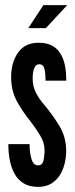

<svg xmlns="http://www.w3.org/2000/svg" viewBox="-20 -722 292 750"><path d="M128.5 8Q95 8 72.5 -5.8Q50 -19.5 37 -43Q24 -66.5 18.2 -96.5Q12.5 -126.5 12.5 -159H95.5Q95.5 -125.5 103 -100.8Q110.5 -76 128.5 -76Q145 -76 149.5 -93.8Q154 -111.5 154 -137Q154 -164.5 136.8 -193Q119.5 -221.5 99 -248Q67 -287.5 45.2 -328Q23.5 -368.5 23.5 -421Q23.5 -478.5 50.8 -516.8Q78 -555 130.5 -555Q164 -555 185.2 -542.8Q206.5 -530.5 218.2 -509.2Q230 -488 234.5 -461.8Q239 -435.5 239 -407H158Q158 -434 153.8 -452.5Q149.5 -471 133 -471Q119.5 -471 113.5 -455Q107.5 -439 107.5 -415.5Q107.5 -386 119.8 -361Q132 -336 154.5 -310.5Q184.5 -275 211.5 -231Q238.5 -187 238.5 -133Q238.5 -108 232.5 -83Q226.5 -58 213.5 -37.5Q200.5 -17 179.5 -4.5Q158.5 8 128.5 8ZM90.5 -612 149.5 -702H242.5L159 -612Z"/></svg>

Font: League Gothic SemiCondensed
Style: Regular
Weight: 400
Width: 4
Designer: The League of Moveable Type
Version: Version 2.001